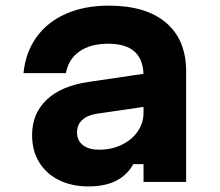

<svg xmlns="http://www.w3.org/2000/svg" viewBox="-20 -652 790 688"><path d="M505 -270.5 326.5 -244.4Q293.1 -239.3 274.5 -222Q256 -204.6 256 -178.1Q256 -148.7 276.8 -132.2Q297.5 -115.6 335.9 -115.6Q379.7 -115.6 416.1 -133.2Q452.6 -150.7 473.5 -181Q494.3 -211.3 494.3 -247.8V-380Q494.3 -437.1 463.1 -466.2Q431.8 -495.3 368 -495.3Q303.9 -495.3 264.4 -467.5Q225 -439.8 216.2 -390H64.2Q71.5 -464.3 110.8 -518.9Q150.1 -573.5 216.4 -602.6Q282.7 -631.8 369.4 -631.8Q503.2 -631.8 575.1 -570.5Q647 -509.2 647 -395.9V0H494.3V-63.9H457.8Q435.3 -24 395.6 -4Q355.9 16 296.9 16Q236.5 16 190.6 -7Q144.6 -30 119.8 -71.4Q95 -112.9 95 -167.9Q95 -245.2 147.3 -294.6Q199.5 -344.1 297.1 -358.4L505 -389.1Z"/></svg>

Font: Martian Mono sWd Rg
Style: Regular
Weight: 400
Width: 6
Monospace: yes
Designer: Roman Shamin
Foundry: Evil Martians
Version: Version 1.000